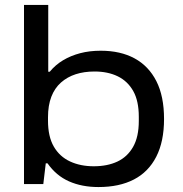

<svg xmlns="http://www.w3.org/2000/svg" viewBox="-20 -744 740 776"><path d="M378 12Q311 12 259 -11Q207 -34 172 -84H165L155 0H77V-724H175V-454H181Q204 -482 235 -500.5Q266 -519 304 -529Q342 -539 387 -539Q467 -539 524 -508Q581 -477 612 -416Q643 -355 643 -263Q643 -172 611.5 -110.5Q580 -49 521 -18.5Q462 12 378 12ZM359 -72Q414 -72 454.5 -91Q495 -110 518 -150.5Q541 -191 541 -255V-272Q541 -336 518.5 -376Q496 -416 456 -435.5Q416 -455 362 -455Q320 -455 286 -444Q252 -433 226.5 -410.5Q201 -388 187.5 -353Q174 -318 174 -270V-256Q174 -192 197.5 -151.5Q221 -111 263 -91.5Q305 -72 359 -72Z"/></svg>

Font: Archivo Expanded
Style: Regular
Weight: 400
Width: 7
Designer: Hector Gatti
Foundry: Omnibus-Type
Version: Version 2.001